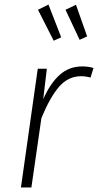

<svg xmlns="http://www.w3.org/2000/svg" viewBox="-20 -824 431 844"><path d="M391 -525 378 -483Q356 -489 337 -489Q280 -489 240 -443Q200 -397 162 -305L118 0H72L146 -522H186L170 -388Q201 -458 242.5 -495Q284 -532 341 -532Q370 -532 391 -525ZM193 -804 249 -660 216 -645 147 -781ZM314 -803 363 -664 330 -649 268 -781Z"/></svg>

Font: Fira Sans ExtraLight
Style: Italic
Weight: 275
Italic angle: -8°
Designer: Carrois Corporate & Edenspiekermann AG
Foundry: Carrois Corporate GbR & Edenspiekermann AG
Version: Version 4.203